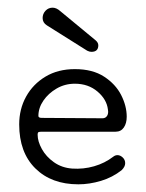

<svg xmlns="http://www.w3.org/2000/svg" viewBox="-20 -470 380 500"><path d="M184 10Q114 10 72 -31.5Q30 -73 30 -146Q30 -186 48 -218.5Q66 -251 98.5 -270.5Q131 -290 175 -290Q221 -290 251 -270.5Q281 -251 295.5 -222.5Q310 -194 310 -166Q310 -149 302.5 -138Q295 -127 281 -127H89Q83 -127 80.5 -126Q78 -125 78 -119Q78 -102 89 -82Q100 -62 120.5 -47.5Q141 -33 168 -31Q197 -29 225 -37Q253 -45 275 -62Q280 -66 286 -66Q293 -66 299.5 -60Q306 -54 306 -45Q306 -36 297 -27Q273 -8 243 1Q213 10 184 10ZM247 -162Q255 -162 259 -168.5Q263 -175 261 -185Q258 -211 234 -231.5Q210 -252 175 -252Q149 -252 127.5 -239.5Q106 -227 93 -208Q80 -189 80 -168Q80 -163 89 -163ZM229 -365Q236 -359 236 -352Q236 -335 218 -335Q213 -335 207 -338L102 -404Q91 -411 91 -423Q91 -434 98.5 -442Q106 -450 117 -450Q127 -450 137 -441Z"/></svg>

Font: Dongle Light
Style: Regular
Weight: 300
Designer: Yanghee Ryu
Foundry: Yanghee Ryu
Version: Version 2.000